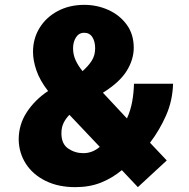

<svg xmlns="http://www.w3.org/2000/svg" viewBox="-20 -760 777 791"><path d="M290 11Q220 11 167.5 -15Q115 -41 86.5 -85.5Q58 -130 57 -185Q57 -247 90.5 -298Q124 -349 178 -385Q144 -429 130 -470Q116 -511 116 -546Q116 -601 143 -645Q170 -689 218 -714.5Q266 -740 327 -740Q380 -740 426.5 -719Q473 -698 502 -658.5Q531 -619 531 -563Q531 -515 502 -468Q473 -421 404 -378L503 -272Q518 -305 524.5 -341Q531 -377 532 -415H693Q691 -345 664 -284Q637 -223 598 -172L667 -99L548 11L482 -59Q442 -26 395.5 -7.5Q349 11 290 11ZM281 -561Q281 -535 291.5 -512Q302 -489 320 -467Q344 -488 358 -510Q372 -532 372 -561Q372 -589 360.5 -607Q349 -625 327 -625Q305 -625 293 -606Q281 -587 281 -561ZM233 -211Q233 -167 261 -148Q289 -129 323 -129Q361 -129 391 -155L266 -287Q251 -272 242 -253.5Q233 -235 233 -211Z"/></svg>

Font: Murecho ExtraBold
Style: Regular
Weight: 800
Designer: Neil Summerour
Foundry: Positype
Version: Version 1.010; ttfautohint (v1.8.3)